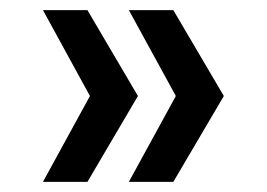

<svg xmlns="http://www.w3.org/2000/svg" viewBox="-20 -508 528 380"><path d="M235 -488H323L423 -318L323 -148H235L328 -318ZM65 -488H153L253 -318L153 -148H65L158 -318Z"/></svg>

Font: RopaSansRegular
Style: Regular
Weight: 400
Designer: Botio Nikoltchev
Foundry: Botjo Nikoltchev
Version: Version 1.002